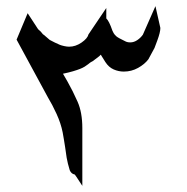

<svg xmlns="http://www.w3.org/2000/svg" viewBox="-20 -598 609 625"><path d="M308 -420 303 -415 282 -399Q274 -395 272 -393Q270 -391 267 -389Q262 -385 255.5 -381Q249 -377 240 -373.5Q231 -370 217.5 -366Q204 -362 185 -358Q194 -342 200 -332Q217 -302 232.5 -267Q248 -232 248 -181V7Q235 -13 229 -22Q223 -31 222 -31L223 -30Q212 -32 207 -44Q200 -67 197 -84.5Q194 -102 192 -119Q190 -131 188 -144Q186 -157 184 -167Q178 -197 164 -227.5Q150 -258 136 -281L34 -469L70 -555L104 -503Q113 -496 121 -485V-486L142 -468Q149 -464 158.5 -459.5Q168 -455 175 -452Q180 -450 189 -448Q198 -446 205 -446Q226 -446 245.5 -459.5Q265 -473 268 -486L326 -572V-538Q335 -530 346 -498L350 -490Q353 -485 358.5 -480Q364 -475 387 -464Q394 -460 404 -460Q416 -460 427 -467.5Q438 -475 445 -485L486 -578L502 -507Q502 -493 492 -466L483 -442L463 -405Q451 -389 429.5 -377Q408 -365 383 -365Q366 -365 350 -372Q334 -379 323 -396Z"/></svg>

Font: New Athena Unicode
Style: Bold
Weight: 700
Designer: J. Rusten 1997; rev. by R. Hancock 2001, 2002, rev. by D. Mastronarde 2002-2021
Foundry: Society for Classical Studies (formerly American Philological Association)
Version: Version 5.008